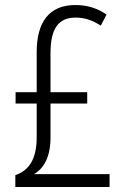

<svg xmlns="http://www.w3.org/2000/svg" viewBox="-20 -744 497 764"><path d="M280 -724C174 -724 126 -654 126 -537V-377H42V-332H126V-198C126 -111 96 -66 41 -47V0H416V-51H115C155 -74 181 -120 181 -197V-332H327V-377H181V-533C181 -631 213 -674 281 -674C316 -674 347 -664 381 -642L404 -686C369 -710 330 -724 280 -724Z"/></svg>

Font: Noto Sans Devanagari Condensed Light
Style: Regular
Weight: 300
Width: 3
Designer: Jelle Bosma - Monotype Design Team
Foundry: Monotype Imaging Inc.
Version: Version 2.004